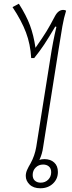

<svg xmlns="http://www.w3.org/2000/svg" viewBox="-20 -1002 384 1028"><path d="M211 -215Q206 -177 191 -146Q202 -150 218 -150Q250 -150 270 -132Q290 -114 290 -81Q290 -44 263.5 -19Q237 6 196 6Q159 6 138.5 -14Q118 -34 118 -60Q118 -76 125 -92Q132 -108 144 -128Q166 -168 174 -215L248 -680Q257 -738 264.5 -777Q272 -816 282 -858L276 -860Q240 -799 216.5 -763.5Q193 -728 163 -691H147Q143 -765 119 -828.5Q95 -892 47 -964L81 -982Q121 -919 140.5 -866.5Q160 -814 170 -746Q210 -803 229.5 -835Q249 -867 274 -915Q292 -949 319 -949Q326 -949 334 -945Q322 -907 314 -861.5Q306 -816 293 -733ZM211 -121Q187 -121 171 -105Q155 -89 155 -65Q155 -45 167 -34.5Q179 -24 198 -24Q222 -24 238 -40Q254 -56 254 -80Q254 -100 242 -110.5Q230 -121 211 -121Z"/></svg>

Font: Thasadith
Style: Italic
Weight: 400
Italic angle: -9°
Designer: Cadson Demak Co.,Ltd.
Foundry: Cadson Demak Co.,Ltd.
Version: Version 1.000; ttfautohint (v1.6)